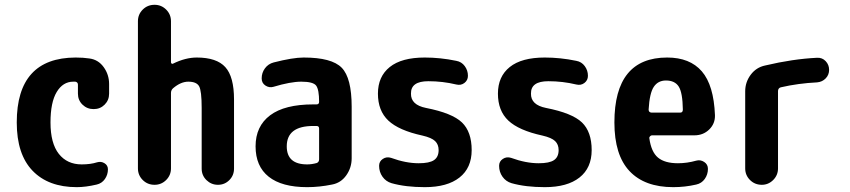

<svg xmlns="http://www.w3.org/2000/svg" viewBox="-20 -770 3540 800"><path d="M352.5 -526.4Q389.6 -521.5 412.1 -490.2Q434.6 -459 434.6 -419.9V-379.9Q434.6 -352.5 416 -334Q397.5 -315.4 370.1 -315.4Q342.8 -315.4 323.7 -334Q304.7 -352.5 304.7 -379.9V-417Q304.7 -427.7 293.9 -429.7H285.2Q242.2 -429.7 216.3 -386.7Q190.4 -343.8 190.4 -259.8Q190.4 -172.9 225.1 -128.9Q259.8 -85 320.3 -85Q357.4 -85 384.8 -93.8Q401.4 -98.6 415.5 -89.8Q429.7 -81.1 429.7 -64.5Q429.7 -42 417 -23.9Q404.3 -5.9 382.8 -1Q336.9 9.8 299.8 9.8Q181.6 9.8 115.7 -58.6Q49.8 -127 49.8 -259.8Q49.8 -529.3 294.9 -530.3Q327.1 -530.3 352.5 -526.4Z M799.8 -530.3Q882.8 -530.3 918.9 -490.2Q955.1 -450.2 955.1 -355.5V-67.4Q955.1 -39.1 935.5 -19.5Q916 0 888.2 0Q860.4 0 840.3 -19.5Q820.3 -39.1 820.3 -67.4V-320.3Q820.3 -391.6 809.6 -410.6Q798.8 -429.7 764.6 -429.7Q733.4 -429.7 701.2 -402.3Q692.4 -394.5 692.4 -382.8V-68.4Q692.4 -40 672.4 -20Q652.3 0 624 0Q594.7 0 574.7 -20Q554.7 -40 554.7 -68.4V-681.6Q554.7 -710 574.7 -730Q594.7 -750 624 -750Q652.3 -750 672.4 -730Q692.4 -710 692.4 -681.6V-510.7Q692.4 -506.8 695.3 -504.9Q698.2 -502.9 701.2 -504.9Q752.9 -530.3 799.8 -530.3Z M1309.6 -106.4V-234.4Q1309.6 -245.1 1298.8 -245.1H1285.2Q1174.8 -245.1 1174.8 -160.2Q1174.8 -85 1259.8 -85Q1279.3 -85 1299.8 -90.8Q1309.6 -94.7 1309.6 -106.4ZM1245.1 -530.3Q1362.3 -530.3 1403.8 -487.8Q1445.3 -445.3 1445.3 -325.2V-110.4Q1445.3 -71.3 1422.9 -39.6Q1400.4 -7.8 1363.3 -1Q1310.5 9.8 1259.8 9.8Q1154.3 9.8 1099.6 -33.7Q1044.9 -77.1 1044.9 -160.2Q1044.9 -244.1 1105.5 -289.6Q1166 -335 1285.2 -335H1298.8Q1309.6 -335 1309.6 -345.7Q1309.6 -396.5 1297.4 -413.1Q1285.2 -429.7 1235.4 -429.7Q1190.4 -429.7 1119.1 -408.2Q1101.6 -403.3 1085.9 -413.6Q1070.3 -423.8 1070.3 -443.4Q1070.3 -466.8 1084 -485.4Q1097.7 -503.9 1120.1 -509.8Q1200.2 -530.3 1245.1 -530.3Z M1754.9 -320.3Q1864.3 -298.8 1904.8 -259.8Q1945.3 -220.7 1945.3 -144.5Q1945.3 -70.3 1894.5 -30.3Q1843.8 9.8 1750 9.8Q1669.9 9.8 1611.3 -6.8Q1587.9 -13.7 1573.7 -33.7Q1559.6 -53.7 1559.6 -79.1Q1559.6 -97.7 1575.2 -107.9Q1590.8 -118.2 1609.4 -112.3Q1670.9 -89.8 1724.6 -89.8Q1769.5 -89.8 1788.6 -103Q1807.6 -116.2 1807.6 -144.5Q1807.6 -168 1793 -182.1Q1778.3 -196.3 1740.2 -205.1Q1641.6 -226.6 1598.1 -267.6Q1554.7 -308.6 1554.7 -379.9Q1554.7 -451.2 1604 -490.7Q1653.3 -530.3 1750 -530.3Q1814.5 -530.3 1880.9 -516.6Q1903.3 -512.7 1916.5 -494.6Q1929.7 -476.6 1929.7 -454.1Q1929.7 -435.5 1915 -424.3Q1900.4 -413.1 1880.9 -418Q1824.2 -431.6 1764.6 -431.6Q1691.4 -431.6 1692.4 -379.9Q1691.4 -333 1754.9 -320.3Z M2254.9 -320.3Q2364.3 -298.8 2404.8 -259.8Q2445.3 -220.7 2445.3 -144.5Q2445.3 -70.3 2394.5 -30.3Q2343.8 9.8 2250 9.8Q2169.9 9.8 2111.3 -6.8Q2087.9 -13.7 2073.7 -33.7Q2059.6 -53.7 2059.6 -79.1Q2059.6 -97.7 2075.2 -107.9Q2090.8 -118.2 2109.4 -112.3Q2170.9 -89.8 2224.6 -89.8Q2269.5 -89.8 2288.6 -103Q2307.6 -116.2 2307.6 -144.5Q2307.6 -168 2293 -182.1Q2278.3 -196.3 2240.2 -205.1Q2141.6 -226.6 2098.1 -267.6Q2054.7 -308.6 2054.7 -379.9Q2054.7 -451.2 2104 -490.7Q2153.3 -530.3 2250 -530.3Q2314.5 -530.3 2380.9 -516.6Q2403.3 -512.7 2416.5 -494.6Q2429.7 -476.6 2429.7 -454.1Q2429.7 -435.5 2415 -424.3Q2400.4 -413.1 2380.9 -418Q2324.2 -431.6 2264.6 -431.6Q2191.4 -431.6 2192.4 -379.9Q2191.4 -333 2254.9 -320.3Z M2814.5 -300.8Q2825.2 -300.8 2825.2 -313.5Q2824.2 -383.8 2808.1 -409.2Q2792 -434.6 2754.9 -434.6Q2721.7 -434.6 2704.1 -408.2Q2686.5 -381.8 2682.6 -313.5Q2682.6 -301.8 2694.3 -300.8ZM2759.8 -530.3Q2854.5 -530.3 2904.3 -472.7Q2954.1 -415 2959 -290Q2960 -254.9 2935.1 -230.5Q2910.2 -206.1 2873 -206.1H2696.3Q2692.4 -206.1 2688.5 -202.1Q2684.6 -198.2 2685.5 -194.3Q2693.4 -136.7 2721.7 -113.3Q2750 -89.8 2804.7 -89.8Q2842.8 -89.8 2880.9 -100.6Q2898.4 -105.5 2914.1 -95.2Q2929.7 -85 2929.7 -66.4Q2929.7 -43 2916.5 -24.4Q2903.3 -5.9 2880.9 -1Q2834 9.8 2785.2 9.8Q2666 9.8 2603 -57.1Q2540 -124 2540 -259.8Q2540 -530.3 2759.8 -530.3Z M3384.8 -529.3Q3406.2 -530.3 3420.4 -515.1Q3434.6 -500 3434.6 -479Q3434.6 -458 3420.4 -443.4Q3406.2 -428.7 3384.8 -426.8Q3305.7 -422.9 3233.4 -406.2Q3222.7 -403.3 3221.7 -391.6V-68.4Q3221.7 -40 3201.7 -20Q3181.6 0 3154.3 0Q3125 0 3105 -20Q3085 -40 3085 -68.4V-389.6Q3085 -427.7 3107.9 -458.5Q3130.9 -489.3 3168 -497.1Q3283.2 -524.4 3384.8 -529.3Z"/></svg>

Font: Rounded-X Mgen+ 1mn bold
Style: Bold
Weight: 700
Designer: [Source Han Sans]
Ryoko NISHIZUKA  (kana & ideographs); Paul D. Hunt (Latin, Greek & Cyrillic); Wenlong ZHANG  (bopomofo
Version: Version 1.059.20150602